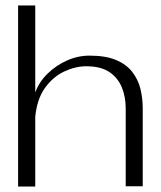

<svg xmlns="http://www.w3.org/2000/svg" viewBox="-20 -680 588 700"><path d="M46 0V-660H108.5V-342.7Q122.5 -381.4 153.3 -411.4Q184.2 -441.5 224.1 -459.4Q264.1 -477.2 305.9 -477.2Q364.9 -477.2 402.8 -461.4Q440.6 -445.5 462.1 -417.9Q483.5 -390.2 492 -356Q500.4 -321.7 500.4 -284.9V-0.8H438.3V-284.9Q438.3 -326.7 424.2 -361.4Q410 -396.1 378.8 -417.3Q347.5 -438.4 294.1 -438.4Q254.9 -438.4 214.1 -419.3Q173.3 -400.1 144.1 -359.7Q114.9 -319.2 108.5 -254.2V0Z"/></svg>

Font: Panamera Thin
Style: Regular
Weight: 100
Designer: Bastien Sozeau
Foundry: NBR — Bastien Sozeau
Version: Version 3.003;gftools[0.9.33]